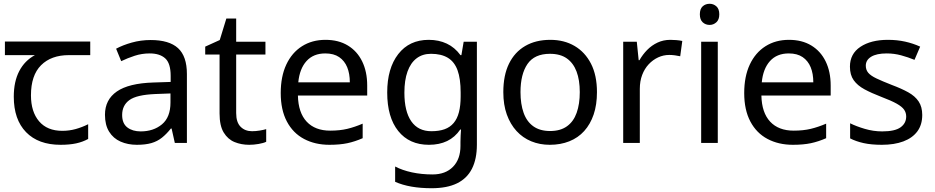

<svg xmlns="http://www.w3.org/2000/svg" viewBox="-20 -757 4950 1017"><path d="M301 10Q183 10 118 -57Q53 -124 53 -245Q53 -325 82 -380.5Q111 -436 165 -465H6V-537H458V-465H345Q251 -465 197.5 -411.5Q144 -358 144 -252Q144 -165 187 -114.5Q230 -64 310 -64Q347 -64 381 -73.5Q415 -83 447 -99V-21Q418 -5 383 2.5Q348 10 301 10Z M778 -545Q876 -545 923 -502Q970 -459 970 -365V0H906L889 -76H885Q862 -47 837.5 -27.5Q813 -8 781.5 1Q750 10 705 10Q657 10 618.5 -7Q580 -24 558 -59.5Q536 -95 536 -149Q536 -229 599 -272.5Q662 -316 793 -320L884 -323V-355Q884 -422 855 -448Q826 -474 773 -474Q731 -474 693 -461.5Q655 -449 622 -433L595 -499Q630 -518 678 -531.5Q726 -545 778 -545ZM804 -259Q704 -255 665.5 -227Q627 -199 627 -148Q627 -103 654.5 -82Q682 -61 725 -61Q793 -61 838 -98.5Q883 -136 883 -214V-262Z M1315 -62Q1335 -62 1356 -65.5Q1377 -69 1390 -73V-6Q1376 1 1350 5.5Q1324 10 1300 10Q1258 10 1222.5 -4.5Q1187 -19 1165 -55Q1143 -91 1143 -156V-468H1067V-510L1144 -545L1179 -659H1231V-536H1386V-468H1231V-158Q1231 -109 1254.5 -85.5Q1278 -62 1315 -62Z M1704 -546Q1773 -546 1822.5 -516Q1872 -486 1898.5 -431.5Q1925 -377 1925 -304V-251H1558Q1560 -160 1604.5 -112.5Q1649 -65 1729 -65Q1780 -65 1819.5 -74.5Q1859 -84 1901 -102V-25Q1860 -7 1820 1.5Q1780 10 1725 10Q1649 10 1590.5 -21Q1532 -52 1499.5 -113.5Q1467 -175 1467 -264Q1467 -352 1496.5 -415Q1526 -478 1579.5 -512Q1633 -546 1704 -546ZM1703 -474Q1640 -474 1603.5 -433.5Q1567 -393 1560 -321H1833Q1833 -367 1819 -401Q1805 -435 1776.5 -454.5Q1748 -474 1703 -474Z M2251 -546Q2304 -546 2346.5 -526Q2389 -506 2419 -465H2424L2436 -536H2506V9Q2506 85 2480 136.5Q2454 188 2401 214Q2348 240 2266 240Q2208 240 2159.5 231.5Q2111 223 2073 206V125Q2111 145 2162 156Q2213 167 2271 167Q2340 167 2379.5 126.5Q2419 86 2419 16V-5Q2419 -17 2420 -39.5Q2421 -62 2422 -71H2418Q2390 -30 2348.5 -10Q2307 10 2252 10Q2148 10 2089.5 -63Q2031 -136 2031 -267Q2031 -395 2089.5 -470.5Q2148 -546 2251 -546ZM2263 -472Q2218 -472 2186.5 -448Q2155 -424 2138.5 -378Q2122 -332 2122 -266Q2122 -167 2158.5 -114.5Q2195 -62 2265 -62Q2306 -62 2335 -72.5Q2364 -83 2383 -105.5Q2402 -128 2411 -163Q2420 -198 2420 -246V-267Q2420 -340 2403.5 -385Q2387 -430 2352 -451Q2317 -472 2263 -472Z M3142 -269Q3142 -202 3124.5 -150.5Q3107 -99 3074.5 -63Q3042 -27 2995.5 -8.5Q2949 10 2892 10Q2839 10 2794 -8.5Q2749 -27 2716 -63Q2683 -99 2664.5 -150.5Q2646 -202 2646 -269Q2646 -358 2676 -419.5Q2706 -481 2762 -513.5Q2818 -546 2895 -546Q2968 -546 3023.5 -513.5Q3079 -481 3110.5 -419.5Q3142 -358 3142 -269ZM2737 -269Q2737 -206 2753.5 -159.5Q2770 -113 2805 -88Q2840 -63 2894 -63Q2948 -63 2983 -88Q3018 -113 3034.5 -159.5Q3051 -206 3051 -269Q3051 -333 3034 -378Q3017 -423 2982.5 -447.5Q2948 -472 2893 -472Q2811 -472 2774 -418Q2737 -364 2737 -269Z M3531 -546Q3546 -546 3563.5 -544.5Q3581 -543 3594 -540L3583 -459Q3570 -462 3554.5 -464Q3539 -466 3525 -466Q3494 -466 3466 -453Q3438 -440 3416 -416.5Q3394 -393 3381.5 -360Q3369 -327 3369 -286V0H3281V-536H3353L3363 -438H3367Q3384 -468 3408 -492.5Q3432 -517 3463 -531.5Q3494 -546 3531 -546Z M3782 -536V0H3694V-536ZM3739 -737Q3759 -737 3774.5 -723.5Q3790 -710 3790 -681Q3790 -653 3774.5 -639Q3759 -625 3739 -625Q3717 -625 3702 -639Q3687 -653 3687 -681Q3687 -710 3702 -723.5Q3717 -737 3739 -737Z M4159 -546Q4228 -546 4277.5 -516Q4327 -486 4353.5 -431.5Q4380 -377 4380 -304V-251H4013Q4015 -160 4059.5 -112.5Q4104 -65 4184 -65Q4235 -65 4274.5 -74.5Q4314 -84 4356 -102V-25Q4315 -7 4275 1.5Q4235 10 4180 10Q4104 10 4045.5 -21Q3987 -52 3954.5 -113.5Q3922 -175 3922 -264Q3922 -352 3951.5 -415Q3981 -478 4034.5 -512Q4088 -546 4159 -546ZM4158 -474Q4095 -474 4058.5 -433.5Q4022 -393 4015 -321H4288Q4288 -367 4274 -401Q4260 -435 4231.5 -454.5Q4203 -474 4158 -474Z M4865 -148Q4865 -96 4839 -61Q4813 -26 4765 -8Q4717 10 4651 10Q4595 10 4554.5 1Q4514 -8 4483 -24V-104Q4515 -88 4560.5 -74.5Q4606 -61 4653 -61Q4720 -61 4750 -82.5Q4780 -104 4780 -140Q4780 -160 4769 -176Q4758 -192 4729.5 -208Q4701 -224 4648 -244Q4596 -264 4559 -284Q4522 -304 4502 -332Q4482 -360 4482 -404Q4482 -472 4537.5 -509Q4593 -546 4683 -546Q4732 -546 4774.5 -536.5Q4817 -527 4854 -510L4824 -440Q4790 -454 4753 -464Q4716 -474 4677 -474Q4623 -474 4594.5 -456.5Q4566 -439 4566 -409Q4566 -387 4579 -371.5Q4592 -356 4622.5 -341.5Q4653 -327 4704 -307Q4755 -288 4791 -268Q4827 -248 4846 -219.5Q4865 -191 4865 -148Z"/></svg>

Font: utamil85
Style: Book
Weight: 400
Designer: Jelle Bosma - Monotype Design Team
Foundry: Monotype Imaging Inc.
Version: Version 2.003